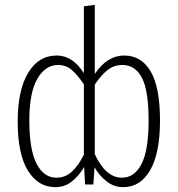

<svg xmlns="http://www.w3.org/2000/svg" viewBox="-20 -761 733 792"><path d="M640 -264Q640 -129 599.5 -59Q559 11 488 11Q450 11 419.5 -13Q389 -37 370 -71L365 0H331L327 -72Q306 -36 276.5 -12.5Q247 11 208 11Q137 11 95 -57.5Q53 -126 53 -259Q53 -389 96 -460.5Q139 -532 214 -532Q280 -532 326 -459V-735L371 -741V-456Q422 -532 492 -532Q563 -532 601.5 -466.5Q640 -401 640 -264ZM326 -123V-413Q300 -452 276 -472.5Q252 -493 220 -493Q167 -493 134 -436Q101 -379 101 -264Q101 -143 131 -85.5Q161 -28 213 -28Q249 -28 276 -52.5Q303 -77 326 -123ZM593 -264Q593 -387 565.5 -440Q538 -493 485 -493Q450 -493 423.5 -472Q397 -451 371 -412V-125Q416 -28 483 -28Q535 -28 564 -85Q593 -142 593 -264Z"/></svg>

Font: Fira Sans Extra Condensed ExtraLight
Style: Regular
Weight: 275
Width: 1
Designer: Carrois Corporate & Edenspiekermann AG
Foundry: Carrois Corporate GbR & Edenspiekermann AG
Version: Version 4.203